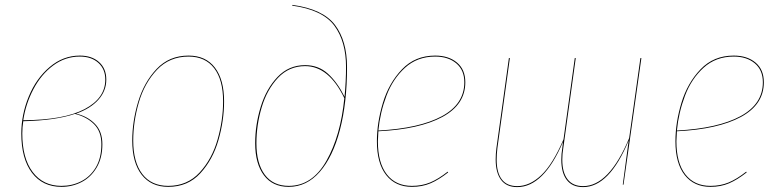

<svg xmlns="http://www.w3.org/2000/svg" viewBox="-20 -754 3174 784"><path d="M414 -429Q414 -383 382 -347Q350 -311 291 -290Q338 -279 368 -248Q398 -217 398 -165Q398 -109 374.5 -69.5Q351 -30 313 -10.5Q275 9 231 9Q154 9 110.5 -48.5Q67 -106 67 -209Q67 -286 97.5 -360Q128 -434 183 -480.5Q238 -527 306 -527Q355 -527 384.5 -500.5Q414 -474 414 -429ZM75 -263Q241 -264 325.5 -308.5Q410 -353 410 -429Q410 -472 381.5 -497.5Q353 -523 306 -523Q246 -523 197 -486.5Q148 -450 116.5 -390Q85 -330 75 -263ZM75 -259Q71 -234 71 -209Q71 -108 113.5 -51.5Q156 5 231 5Q275 5 312 -14Q349 -33 371.5 -71Q394 -109 394 -165Q394 -217 364 -247Q334 -277 286 -289Q206 -262 75 -259Z M520 -180Q520 -258 544 -338Q568 -418 619.5 -472.5Q671 -527 750 -527Q820 -527 857.5 -478Q895 -429 895 -340Q895 -262 872 -182Q849 -102 798 -46.5Q747 9 667 9Q597 9 558.5 -40.5Q520 -90 520 -180ZM891 -340Q891 -428 854.5 -475.5Q818 -523 750 -523Q672 -523 621 -469Q570 -415 547 -336Q524 -257 524 -180Q524 -92 561 -43.5Q598 5 667 5Q745 5 795.5 -50Q846 -105 868.5 -184.5Q891 -264 891 -340Z M1022 -169Q1022 -244 1044.5 -317.5Q1067 -391 1113 -439.5Q1159 -488 1226 -488Q1280 -488 1318.5 -453.5Q1357 -419 1387 -359Q1393 -424 1393 -480Q1393 -585 1345 -649.5Q1297 -714 1173 -731L1174 -734Q1299 -717 1348 -652Q1397 -587 1397 -480Q1397 -334 1368 -223.5Q1339 -113 1285.5 -52Q1232 9 1159 9Q1093 9 1057.5 -38.5Q1022 -86 1022 -169ZM1386 -353Q1323 -484 1226 -484Q1160 -484 1115 -436Q1070 -388 1048.5 -315.5Q1027 -243 1027 -169Q1027 -87 1061 -41Q1095 5 1159 5Q1255 5 1313 -97.5Q1371 -200 1386 -353Z M1525 -218Q1523 -188 1523 -177Q1523 -89 1559.5 -42Q1596 5 1662 5Q1703 5 1736.5 -9Q1770 -23 1808 -53L1810 -50Q1772 -20 1738 -5.5Q1704 9 1662 9Q1595 9 1557 -39Q1519 -87 1519 -177Q1519 -253 1543.5 -334Q1568 -415 1621.5 -471Q1675 -527 1757 -527Q1812 -527 1846 -498.5Q1880 -470 1880 -418Q1880 -327 1786.5 -276.5Q1693 -226 1525 -218ZM1525 -221Q1693 -230 1784.5 -279.5Q1876 -329 1876 -418Q1876 -468 1843 -495.5Q1810 -523 1757 -523Q1684 -523 1634 -477.5Q1584 -432 1558 -363Q1532 -294 1525 -221Z M2599 -517 2526 0H2523L2547 -180Q2468 10 2361 10Q2317 10 2294.5 -19Q2272 -48 2272 -102Q2272 -126 2276 -149L2279 -175Q2200 10 2092 10Q2048 10 2026 -19.5Q2004 -49 2004 -103Q2004 -125 2007 -149L2058 -517H2062L2011 -149Q2008 -124 2008 -102Q2008 -49 2029 -21.5Q2050 6 2092 6Q2143 6 2190 -38.5Q2237 -83 2281 -185L2327 -517H2331L2280 -149Q2276 -126 2276 -102Q2276 -50 2297.5 -22Q2319 6 2361 6Q2467 6 2549 -190L2595 -517Z M2744 -218Q2742 -188 2742 -177Q2742 -89 2778.5 -42Q2815 5 2881 5Q2922 5 2955.5 -9Q2989 -23 3027 -53L3029 -50Q2991 -20 2957 -5.5Q2923 9 2881 9Q2814 9 2776 -39Q2738 -87 2738 -177Q2738 -253 2762.5 -334Q2787 -415 2840.5 -471Q2894 -527 2976 -527Q3031 -527 3065 -498.5Q3099 -470 3099 -418Q3099 -327 3005.5 -276.5Q2912 -226 2744 -218ZM2744 -221Q2912 -230 3003.5 -279.5Q3095 -329 3095 -418Q3095 -468 3062 -495.5Q3029 -523 2976 -523Q2903 -523 2853 -477.5Q2803 -432 2777 -363Q2751 -294 2744 -221Z"/></svg>

Font: Fira Sans Condensed Four
Style: Italic
Weight: 100
Width: 3
Italic angle: -8°
Designer: bBox Type GmbH & Carrois Corporate GbR & Edenspiekermann AG
Foundry: bBox Type GmbH & Carrois Corporate GbR & Edenspiekermann AG
Version: Version 4.301